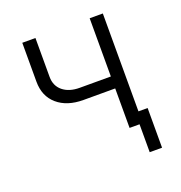

<svg xmlns="http://www.w3.org/2000/svg" viewBox="-126 -657 851 905"><g transform="rotate(-20 300.0 -205.0)"><path d="M422 0V-198H263Q181 -198 132.5 -240Q84 -282 84 -355V-550H150V-355Q150 -310 181.5 -284Q213 -258 266 -258H422V-550H488V-59H534V140H472V0Z"/></g></svg>

Font: JetBrains Mono NL ExtraLight
Style: Regular
Weight: 200
Designer: Philipp Nurullin, Konstantin Bulenkov
Foundry: JetBrains
Version: Version 2.304; ttfautohint (v1.8.4.7-5d5b)